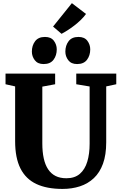

<svg xmlns="http://www.w3.org/2000/svg" viewBox="-20 -1222 784 1250"><path d="M387 8Q285 8 216.5 -24.2Q148 -56.5 113.2 -125.2Q78.5 -194 78.5 -302.5V-659.5L16 -673.5V-743H339V-673.5L255.5 -658V-288.5Q255.5 -233.5 264.8 -191.2Q274 -149 293.2 -120Q312.5 -91 342 -76.2Q371.5 -61.5 412 -61.5Q466.5 -61.5 499.8 -90.2Q533 -119 548.2 -169.5Q563.5 -220 563.5 -286V-659L476.5 -673.5V-743H737V-673.5L671.5 -659.5V-295.5Q671.5 -214 650.5 -156.2Q629.5 -98.5 591 -62.2Q552.5 -26 500.5 -9Q448.5 8 387 8ZM263.5 -805Q225.5 -805 206.5 -830Q187.5 -855 187.5 -886Q187.5 -925.5 208.5 -953.5Q229.5 -981.5 272.5 -981.5H273.5Q312 -981.5 330.8 -956.5Q349.5 -931.5 349.5 -900.5Q349.5 -861 328.5 -833Q307.5 -805 264.5 -805ZM481.5 -805Q443.5 -805 424.5 -830Q405.5 -855 405.5 -886Q405.5 -925.5 426.5 -953.5Q447.5 -981.5 490.5 -981.5H491.5Q530 -981.5 548.8 -956.5Q567.5 -931.5 567.5 -900.5Q567.5 -861 546.5 -833Q525.5 -805 482.5 -805ZM380.5 -1002 325.5 -1049 448 -1201.5 540 -1131Q524.5 -1110 504.8 -1091Q485 -1072 463.5 -1055.5Q442 -1039 421 -1025.5Q400 -1012 381 -1002Z"/></svg>

Font: Merriweather Light 18pt Black
Style: Regular
Weight: 900
Version: Version 2.100